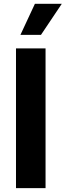

<svg xmlns="http://www.w3.org/2000/svg" viewBox="-20 -979 341 999"><path d="M217 -727.3H63.2V0H217ZM86.3 -797.6H193.2L301.5 -959.2H161.6Z"/></svg>

Font: GiG Sans
Style: Bold
Weight: 700
Designer: Andreas Faust
Version: Version 1.100;FEAKit 1.0